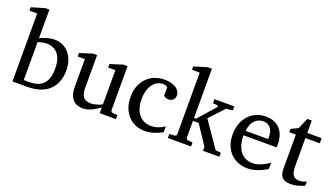

<svg xmlns="http://www.w3.org/2000/svg" viewBox="-65 -1245 3083 1765"><g transform="rotate(20 1477.0 -362.5)"><path d="M521 -264.2Q521 -207.5 504.4 -159.4Q487.8 -111.3 452.9 -75.7Q418 -40 363.5 -20Q309.1 0 233.9 0H89.8V-665H14.2V-698.2L143.1 -736.8H183.1V-457Q191.9 -460.9 206.1 -467.3Q220.2 -473.6 238.5 -479.5Q256.8 -485.4 277.8 -489.7Q298.8 -494.1 320.8 -494.1Q370.1 -494.1 407.5 -475.6Q444.8 -457 470.2 -425.3Q495.6 -393.6 508.3 -351.8Q521 -310.1 521 -264.2ZM418.9 -244.1Q418.9 -338.4 378.7 -386.7Q338.4 -435.1 266.1 -435.1Q257.8 -435.1 246.6 -433.6Q235.4 -432.1 223.9 -429.7Q212.4 -427.2 201.4 -424.3Q190.4 -421.4 183.1 -418.9V-47.9Q191.4 -47.4 200.2 -47.4Q207.5 -46.9 215.8 -46.9H231.9Q276.4 -46.9 311 -57.1Q345.7 -67.4 369.6 -90.8Q393.6 -114.3 406.2 -151.9Q418.9 -189.5 418.9 -244.1Z M943.4 0V-57.1Q930.7 -47.4 912.4 -35.2Q894 -22.9 872.8 -12.5Q851.6 -2 828.4 5.1Q805.2 12.2 783.2 12.2Q751 12.2 725.3 2.7Q699.7 -6.8 681.9 -26.6Q664.1 -46.4 654.5 -76.9Q645 -107.4 645 -149.9V-420.9H575.2V-455.1L698.2 -494.1H738.3V-168.9Q738.3 -142.6 743.4 -121.6Q748.5 -100.6 760 -85.9Q771.5 -71.3 790 -63.7Q808.6 -56.2 835 -56.2Q850.1 -56.2 865.7 -59.1Q881.3 -62 895.5 -66.7Q909.7 -71.3 922.1 -76.4Q934.6 -81.5 943.4 -85.9V-420.9H873V-455.1L995.1 -494.1H1036.1V-64Q1036.1 -54.7 1042.7 -48.8Q1049.3 -43 1058.1 -42L1102.1 -39.1V0Z M1556.2 -37.1Q1539.1 -28.3 1520.3 -19.3Q1501.5 -10.3 1480.2 -3.4Q1459 3.4 1435.8 7.8Q1412.6 12.2 1387.2 12.2Q1334.5 12.2 1292.2 -6.6Q1250 -25.4 1220.2 -58.8Q1190.4 -92.3 1174.3 -138.2Q1158.2 -184.1 1158.2 -237.8Q1158.2 -300.8 1177.7 -348.6Q1197.3 -396.5 1230.5 -429Q1263.7 -461.4 1307.4 -477.8Q1351.1 -494.1 1398.9 -494.1Q1431.6 -494.1 1460.2 -487.5Q1488.8 -481 1509.5 -468.3Q1530.3 -455.6 1542.2 -437Q1554.2 -418.5 1554.2 -394Q1554.2 -379.4 1549.1 -368.4Q1543.9 -357.4 1535.6 -349.9Q1527.3 -342.3 1516.8 -338.6Q1506.3 -335 1495.1 -335Q1478.5 -335 1466.3 -340.6Q1454.1 -346.2 1444.8 -352.1V-439Q1434.6 -444.8 1423.6 -448.5Q1412.6 -452.1 1402.8 -452.1Q1369.6 -452.1 1343 -437Q1316.4 -421.9 1298.1 -395Q1279.8 -368.2 1270 -331.3Q1260.3 -294.4 1260.3 -251Q1260.3 -209.5 1270.8 -172.9Q1281.2 -136.2 1302 -109.1Q1322.8 -82 1353.8 -66.4Q1384.8 -50.8 1425.8 -50.8Q1460.9 -50.8 1492.4 -61.8Q1523.9 -72.8 1556.2 -94.2Z M1953.6 0V-39.1L1828.6 -227.1H1772.9V-64Q1772.9 -54.7 1778.8 -48.8Q1784.7 -43 1793.9 -42L1836.9 -39.1V0H1609.9V-39.1L1658.7 -42Q1668 -43 1673.8 -48.8Q1679.7 -54.7 1679.7 -64V-665H1604V-698.2L1731.9 -736.8H1772.9V-255.9H1793L1939.9 -421.9Q1943.8 -426.8 1941.2 -432.4Q1938.5 -438 1931.6 -439L1890.6 -442.9V-481.9H2085V-442.9L2021 -436L1888.7 -294.9L2061 -44.9L2113.8 -39.1V0Z M2580.1 -49.8Q2559.1 -36.6 2536.4 -25.4Q2513.7 -14.2 2489.5 -5.9Q2465.3 2.4 2440.4 7.3Q2415.5 12.2 2390.1 12.2Q2344.7 12.2 2302.7 -3.2Q2260.7 -18.6 2228.8 -49.3Q2196.8 -80.1 2177.5 -126.7Q2158.2 -173.3 2158.2 -235.8Q2158.2 -294.4 2175.8 -342Q2193.4 -389.6 2224.6 -423.6Q2255.9 -457.5 2298.8 -475.8Q2341.8 -494.1 2393.1 -494.1Q2439.5 -494.1 2474.6 -478.8Q2509.8 -463.4 2533.2 -436.3Q2556.6 -409.2 2568.4 -371.3Q2580.1 -333.5 2580.1 -289.1V-275.9Q2580.1 -268.1 2579.1 -261.2H2254.9Q2254.9 -223.1 2262.9 -185.1Q2271 -147 2290 -116.7Q2309.1 -86.4 2341.3 -67.6Q2373.5 -48.8 2421.9 -48.8Q2443.4 -48.8 2464.4 -54.4Q2485.4 -60.1 2505.6 -68.8Q2525.9 -77.6 2544.4 -88.6Q2563 -99.6 2580.1 -110.8ZM2480 -328.1Q2480 -353 2474.1 -374.3Q2468.3 -395.5 2456.3 -411.1Q2444.3 -426.8 2426 -435.8Q2407.7 -444.8 2382.8 -444.8Q2357.9 -444.8 2336.4 -435.3Q2314.9 -425.8 2298.6 -407.7Q2282.2 -389.6 2272.2 -364Q2262.2 -338.4 2260.3 -306.2H2480Z M2947.3 -21Q2928.7 -11.7 2906.7 -4.4Q2888.2 2 2863.8 7.1Q2839.4 12.2 2812.5 12.2Q2755.9 12.2 2730.5 -14.2Q2705.1 -40.5 2705.1 -100.1V-432.1H2641.1V-464.8L2709.5 -497.1L2754.4 -603H2798.3V-481.9H2939.5V-432.1H2798.3V-152.8Q2798.3 -123 2803.5 -102.3Q2808.6 -81.5 2818.6 -68.6Q2828.6 -55.7 2843.5 -49.8Q2858.4 -43.9 2878.4 -43.9Q2893.1 -43.9 2905.5 -46.4Q2918 -48.8 2927.2 -52.2Q2938 -56.2 2947.3 -61Z"/></g></svg>

Font: Charis SIL Am
Style: Regular
Weight: 400
Foundry: SIL International
Version: Version 5.000